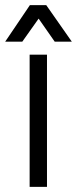

<svg xmlns="http://www.w3.org/2000/svg" viewBox="-51 -731 301 751"><path d="M64.9 -517.1H132.8V0H64.9ZM65.9 -710.9H129.9L230 -567.9H163.1L100.1 -658.2L36.1 -567.9H-30.8Z"/></svg>

Font: D-DIN Condensed
Style: Regular
Weight: 400
Width: 3
Designer: Charles Nix
Foundry: Datto Inc.
Version: Version 1.00